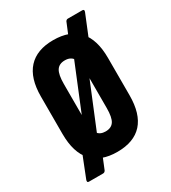

<svg xmlns="http://www.w3.org/2000/svg" viewBox="-151 -620 666 749"><g transform="rotate(-30 182.0 -245.0)"><path d="M27 51Q22 51 21 47.5Q20 44 22 39L71 -85L110 -132L229 -423L235 -465L264 -535Q268 -541 274 -541H339Q349 -541 345 -530L301 -422L264 -378L138 -71L131 -27L102 44Q98 51 91 51ZM182 6Q108 6 69.5 -36Q31 -78 31 -162V-330Q31 -413 69.5 -455Q108 -497 182 -497Q257 -497 295 -455Q333 -413 333 -330V-162Q333 -78 295 -36Q257 6 182 6ZM182 -86Q208 -86 219.5 -103.5Q231 -121 231 -163V-328Q231 -370 219.5 -388Q208 -406 182 -406Q156 -406 144.5 -388Q133 -370 133 -328V-163Q133 -121 145 -103.5Q157 -86 182 -86Z"/></g></svg>

Font: Sofia Sans Extra Condensed
Style: Bold
Weight: 700
Designer: Botio Nikoltchev, Ani Petrova
Foundry: lettersoup
Version: Version 4.101